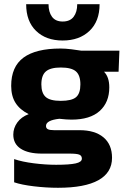

<svg xmlns="http://www.w3.org/2000/svg" viewBox="-20 -714 603 910"><path d="M104 -694H210Q210 -657 226.5 -634.5Q243 -612 277 -612Q312 -612 329 -634.5Q346 -657 346 -694H452Q452 -613 404 -567.5Q356 -522 277 -522Q198 -522 151 -567.5Q104 -613 104 -694ZM47 150V40Q85 53 140.5 60Q196 67 246 67Q309 67 338.5 60.5Q368 54 368 38Q368 24 356 19Q344 14 309 14H178Q114 14 78.5 -9Q43 -32 43 -76Q43 -107 62 -133.5Q81 -160 116 -173Q74 -194 53.5 -226.5Q33 -259 33 -307Q33 -398 91.5 -441Q150 -484 267 -484Q289 -484 318.5 -480.5Q348 -477 364 -474H546L542 -374H473Q498 -349 498 -300Q498 -229 452.5 -188Q407 -147 319 -147Q297 -147 261 -151Q198 -144 198 -117Q198 -106 207 -101.5Q216 -97 236 -97H357Q430 -97 470.5 -63Q511 -29 511 34Q511 104 446.5 140Q382 176 255 176Q199 176 140.5 169Q82 162 47 150ZM361 -314Q361 -357 340 -375.5Q319 -394 268 -394Q219 -394 197.5 -375.5Q176 -357 176 -314Q176 -273 196.5 -254.5Q217 -236 268 -236Q320 -236 340.5 -253.5Q361 -271 361 -314Z"/></svg>

Font: Kanit SemiBold
Style: Regular
Weight: 600
Designer: Katatrad Team
Foundry: CadsonDemak
Version: Version 1.030